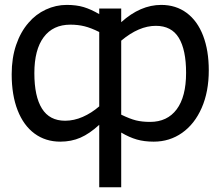

<svg xmlns="http://www.w3.org/2000/svg" viewBox="-20 -581 921 802"><path d="M622.1 10.7Q582.5 10.7 551.3 1.7Q520 -7.3 486.3 -27.3V201.2H394.5V-59.6Q354 -22.5 315.9 -5.9Q277.8 10.7 231.9 10.7Q170.4 10.7 124.5 -22.9Q78.6 -56.6 53.7 -120.1Q28.8 -183.6 28.8 -271Q28.8 -338.9 47.4 -393.3Q65.9 -447.8 99.1 -485.8Q129.4 -521.5 171.4 -541Q213.4 -560.5 258.8 -560.5Q299.3 -560.5 329.8 -551.3Q360.4 -542 394.5 -522V-545.4H486.3V-488.3Q566.4 -560.5 653.3 -560.5Q714.8 -560.5 759.8 -527.1Q804.7 -493.7 828.4 -431.9Q852.1 -370.1 852.1 -287.1Q852.1 -197.8 822.5 -130.4Q793 -63 740.7 -26.1Q688.5 10.7 622.1 10.7ZM394.5 -447.3Q360.4 -464.4 333 -471.2Q305.7 -478 273.9 -478Q201.7 -478 162.6 -425.8Q123.5 -373.5 123.5 -275.4Q123.5 -178.2 155.3 -127.4Q187 -76.7 252 -76.7Q289.1 -76.7 325.7 -92.8Q362.3 -108.9 394.5 -136.7ZM630.9 -473.1Q560.1 -473.1 486.3 -411.1V-102.1Q522.5 -84.5 548.1 -78.1Q573.7 -71.8 606.9 -71.8Q678.7 -71.8 718 -124.3Q757.3 -176.8 757.3 -276.9Q757.3 -373 726.8 -423.1Q696.3 -473.1 630.9 -473.1Z"/></svg>

Font: SG Kara Bold
Style: Regular
Weight: 400
Designer: Damoon Khanjanzadeh
Version: Version 1.000